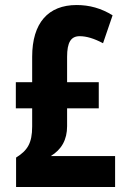

<svg xmlns="http://www.w3.org/2000/svg" viewBox="-20 -744 513 764"><path d="M285 -724C172 -724 108 -653 108 -518V-417H43V-313H108V-241C108 -174 89 -145 44 -117V0H438V-123H182C225 -149 247 -188 247 -242V-313H373V-417H247V-518C247 -575 262 -600 297 -600C324 -600 354 -591 390 -572L428 -683C383 -711 336 -724 285 -724Z"/></svg>

Font: Noto Sans Oriya ExtCond Bold
Style: Bold
Weight: 700
Width: 2
Designer: Amélie Bonet and Sol Matas
Foundry: Google LLC
Version: Version 2.006